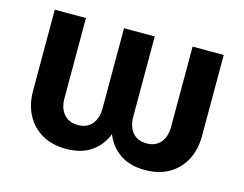

<svg xmlns="http://www.w3.org/2000/svg" viewBox="-82 -673 1032 811"><g transform="rotate(15 434.5 -268.0)"><path d="M261.7 9.8Q201.7 9.8 157.5 -15.4Q113.3 -40.5 89.1 -85.9Q64.9 -131.3 64.9 -191.9V-545.9H201.2V-195.3Q201.2 -151.9 223.1 -126.2Q245.1 -100.6 284.7 -100.6Q324.2 -100.6 345.9 -126.2Q367.7 -151.9 367.7 -195.3V-545.9H502V-195.3Q502 -151.9 523.7 -126.2Q545.4 -100.6 584.5 -100.6Q624.5 -100.6 646 -126.2Q667.5 -151.9 667.5 -195.3V-545.9H803.7V-191.9Q803.7 -131.3 779.5 -85.9Q755.4 -40.5 711.4 -15.4Q667.5 9.8 607.4 9.8Q547.4 9.8 505.9 -14.9Q464.4 -39.6 441.4 -84.7Q418.5 -129.9 414.6 -191.9H453.1Q449.7 -130.4 427.2 -85Q404.8 -39.6 363.5 -14.9Q322.3 9.8 261.7 9.8Z"/></g></svg>

Font: Inter Cardless
Style: Bold
Weight: 700
Designer: Rasmus Andersson
Foundry: rsms
Version: Version 4.001;git-9221beed3